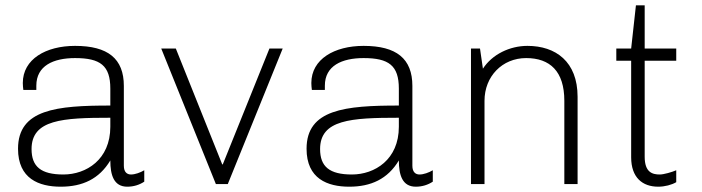

<svg xmlns="http://www.w3.org/2000/svg" viewBox="-20 -694 2647 724"><path d="M447 -69V-370C447 -473 387 -521 263 -521C153 -521 66 -471 66 -381C66 -372 67 -363 68 -355H117V-371C117 -446 181 -475 263 -475C358 -475 396 -447 396 -360V-296C194 -296 48 -282 48 -133C48 -20 127 10 209 10C291 10 354 -19 396 -89C396 -34 409 10 460 10C484 10 506 3 524 -9V-52C509 -43 489 -36 474 -36C459 -36 447 -45 447 -69ZM396 -250V-216C396 -92 305 -36 219 -36C134 -36 99 -66 99 -132C99 -243 216 -250 396 -250Z M839 0 1046 -511H996L820 -74H818L643 -511H588L794 0Z M1535 -69V-370C1535 -473 1475 -521 1351 -521C1241 -521 1154 -471 1154 -381C1154 -372 1155 -363 1156 -355H1205V-371C1205 -446 1269 -475 1351 -475C1446 -475 1484 -447 1484 -360V-296C1282 -296 1136 -282 1136 -133C1136 -20 1215 10 1297 10C1379 10 1442 -19 1484 -89C1484 -34 1497 10 1548 10C1572 10 1594 3 1612 -9V-52C1597 -43 1577 -36 1562 -36C1547 -36 1535 -45 1535 -69ZM1484 -250V-216C1484 -92 1393 -36 1307 -36C1222 -36 1187 -66 1187 -132C1187 -243 1304 -250 1484 -250Z M2108 0H2158V-329C2158 -462 2075 -521 1969 -521C1902 -521 1836 -489 1801 -435L1790 -511H1756V0H1807V-314C1807 -406 1874 -475 1964 -475C2054 -475 2108 -425 2108 -314Z M2530 -7V-52C2514 -45 2483 -36 2468 -36C2440 -36 2411 -44 2411 -103V-465H2530V-511H2411V-674H2378L2360 -511H2304V-465H2360V-101C2360 -24 2403 10 2462 10C2487 10 2513 3 2530 -7Z"/></svg>

Font: Chivo Light
Style: Regular
Weight: 300
Designer: Hector Gatti
Foundry: Omnibus-Type
Version: Version 1.003;PS 001.003;hotconv 1.0.70;makeotf.lib2.5.58329